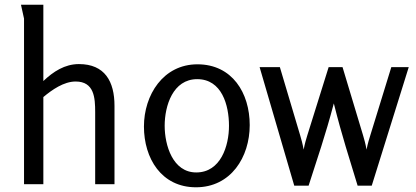

<svg xmlns="http://www.w3.org/2000/svg" viewBox="-20 -782 1767 815"><path d="M164 -762H69L82 -703V0H164V-370C201 -401 251 -436 301 -436C380 -436 384 -367 384 -306V0H466V-333C466 -436 425 -510 315 -510C255 -510 206 -478 164 -438Z M812 13C960 13 1040 -115 1040 -251C1040 -387 966 -509 818 -509C673 -509 591 -379 591 -245C591 -110 665 13 812 13ZM813 -50C713 -50 679 -166 679 -248C679 -333 714 -446 817 -446C922 -446 952 -335 952 -248C952 -163 917 -50 813 -50Z M1168 -497H1082L1229 6H1290C1327 -110 1360 -203 1397 -343C1432 -203 1463 -110 1498 6H1558L1715 -497H1641L1552 -208C1547 -191 1541 -174 1536 -147C1531 -174 1526 -191 1521 -208L1434 -497H1375L1284 -206C1279 -190 1274 -173 1269 -147C1264 -174 1259 -191 1254 -208Z"/></svg>

Font: Rosario
Style: Regular
Weight: 400
Designer: Hector Gatti
Foundry: Omnibus Type
Version: Version 1.100